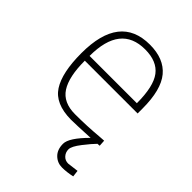

<svg xmlns="http://www.w3.org/2000/svg" viewBox="-205 -611 913 913"><g transform="rotate(45 251.0 -154.5)"><path d="M399 -30 429 -32 431 0Q424 0 417 1Q398 20 368 58.5Q338 97 338 117Q338 137 351 151.5Q364 166 385 166L441 159L445 192Q409 200 377.5 200Q346 200 323.5 178Q301 156 301 116.5Q301 77 374 4Q276 9 246 9Q140 8 99 -55.5Q58 -119 58 -250Q58 -509 260 -509Q355 -509 402.5 -452Q450 -395 450 -269V-236H95Q95 -128 129 -75.5Q163 -23 242 -23Q321 -23 399 -30ZM95 -268H413Q413 -381 376.5 -429Q340 -477 260 -477Q95 -477 95 -268Z"/></g></svg>

Font: Titillium Web
Style: Thin
Weight: 200
Version: Version 1.001;PS 57.000;hotconv 1.0.70;makeotf.lib2.5.55311